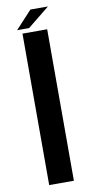

<svg xmlns="http://www.w3.org/2000/svg" viewBox="-99 -940 477 980"><g transform="rotate(-10 139.5 -449.5)"><path d="M73 0H201V-785H73ZM49 -807H111L225 -899H134Z"/></g></svg>

Font: Anybody SemiExpanded Medium
Style: Regular
Weight: 500
Width: 6
Version: Version 1.113;gftools[0.9.25]